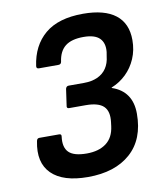

<svg xmlns="http://www.w3.org/2000/svg" viewBox="-78 -730 682 804"><g transform="rotate(-10 263.0 -327.5)"><path d="M232 11Q126 11 77.5 -37Q29 -85 47 -174Q49 -186 59 -186H143Q154 -186 152 -175Q146 -130 167.5 -108.5Q189 -87 244 -87Q295 -87 326.5 -110.5Q358 -134 364 -182L366 -198Q372 -244 350 -265.5Q328 -287 274 -287H204Q192 -287 195 -299L205 -369Q208 -380 218 -380H282Q316 -380 340.5 -391Q365 -402 379 -423Q393 -444 396 -473L399 -491Q403 -529 382.5 -549.5Q362 -570 314 -570Q263 -570 236.5 -549Q210 -528 204 -484Q202 -473 191 -473H108Q97 -473 98 -484Q110 -570 167 -618Q224 -666 329 -666Q420 -666 467 -629.5Q514 -593 514 -522Q514 -479 498.5 -443Q483 -407 456 -381Q429 -355 394 -341V-339Q436 -325 457.5 -294Q479 -263 479 -215Q479 -106 413 -47.5Q347 11 232 11Z"/></g></svg>

Font: Sofia Sans Semi Condensed
Style: Bold Italic
Weight: 700
Italic angle: -9°
Version: Version 4.100